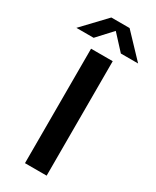

<svg xmlns="http://www.w3.org/2000/svg" viewBox="-289 -1012 874 1075"><g transform="rotate(30 148.5 -474.0)"><path d="M78.5 0V-740H218.5V0ZM-51 -800 89.5 -948H207.5L348 -800H236.5L148.5 -895.5L60.5 -800Z"/></g></svg>

Font: Encode Sans SmExp SmBold
Style: Regular
Weight: 600
Width: 6
Designer: Multiple Designers
Foundry: Impallari Type
Version: Version 3.002; ttfautohint (v1.8.3) -l 8 -r 50 -G 200 -x 14 